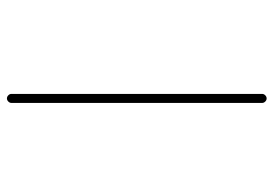

<svg xmlns="http://www.w3.org/2000/svg" viewBox="-135 -658 770 540"><g transform="rotate(90 250.0 -388.0)"><path d="M244.1 -35.2V-740.2Q244.1 -745.1 248 -749Q252 -752.9 256.8 -752.9Q261.7 -752.9 265.6 -749Q269.5 -745.1 269.5 -740.2V-35.2Q269.5 -30.3 265.6 -26.4Q261.7 -22.5 256.8 -22.5Q252 -22.5 248 -26.4Q244.1 -30.3 244.1 -35.2Z"/></g></svg>

Font: Rounded-X Mgen+ 2m thin
Style: Regular
Weight: 100
Designer: [Source Han Sans]
Ryoko NISHIZUKA  (kana & ideographs); Paul D. Hunt (Latin, Greek & Cyrillic); Wenlong ZHANG  (bopomofo
Version: Version 1.059.20150602